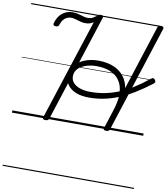

<svg xmlns="http://www.w3.org/2000/svg" viewBox="-142 -1112 1494 1710"><g transform="rotate(10 605.0 -257.0)"><path d="M304 14Q291 14 284.5 9Q278 4 281 -6L578 -920Q564 -910 546.5 -904Q529 -898 505 -898Q486 -898 469 -902Q452 -906 435.5 -911Q419 -916 403.5 -920Q388 -924 372 -924Q353 -924 335 -915.5Q317 -907 303 -890Q289 -873 281 -847Q278 -836 271.5 -830.5Q265 -825 251 -825Q236 -825 230.5 -831.5Q225 -838 228 -848Q238 -887 259 -915Q280 -943 310.5 -958.5Q341 -974 377 -974Q399 -974 417.5 -970.5Q436 -967 452.5 -961.5Q469 -956 485 -952Q501 -948 519 -948Q545 -948 563.5 -958.5Q582 -969 598 -981Q606 -988 612 -991.5Q618 -995 628 -995Q642 -995 648 -989Q654 -983 650 -973L337 -5Q333 4 326.5 9Q320 14 304 14ZM884 -170Q913 -257 913.5 -320Q914 -383 893.5 -425.5Q873 -468 838 -493Q803 -518 759.5 -528.5Q716 -539 671 -539Q631 -539 596.5 -530.5Q562 -522 535 -506Q508 -490 493 -466.5Q478 -443 478 -412Q478 -379 500 -354.5Q522 -330 562 -316.5Q602 -303 657 -303Q722 -303 784 -315Q846 -327 908 -352Q970 -377 1033.5 -416.5Q1097 -456 1165 -511Q1177 -521 1185.5 -520.5Q1194 -520 1202 -510Q1210 -500 1209.5 -491Q1209 -482 1197 -473Q1120 -414 1049.5 -371.5Q979 -329 912.5 -302.5Q846 -276 782 -263.5Q718 -251 653 -251Q582 -251 533.5 -270.5Q485 -290 459 -325Q433 -360 433 -406Q433 -462 466 -503.5Q499 -545 555 -567.5Q611 -590 679 -590Q721 -590 762.5 -581.5Q804 -573 840 -554Q876 -535 904 -503Q932 -471 946.5 -425.5Q961 -380 958 -319Q955 -258 930 -178ZM854 14Q840 14 834 9.5Q828 5 831 -6L1142 -969Q1145 -979 1152.5 -983.5Q1160 -988 1175 -988Q1189 -988 1195 -983Q1201 -978 1197 -968L886 -5Q883 4 875.5 9Q868 14 854 14ZM0 471H1187V481H0ZM0 -20H1187V0H0ZM0 -505H1187V-500H0ZM0 -991H1187V-981H0Z"/></g></svg>

Font: Playwrite IE Guides
Style: Regular
Weight: 400
Designer: Veronika Burian, José Scaglione
Foundry: TypeTogether
Version: Version 1.003